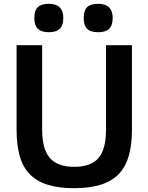

<svg xmlns="http://www.w3.org/2000/svg" viewBox="-20 -977 778 1007"><path d="M236 -808Q197 -808 178.5 -826Q160 -844 160 -883Q160 -922 178.5 -939.5Q197 -957 236 -957Q312 -957 312 -883Q312 -844 293.5 -826Q275 -808 236 -808ZM495 -808Q455 -808 437 -826Q419 -844 419 -883Q419 -922 437 -939.5Q455 -957 495 -957Q571 -957 571 -883Q571 -844 552.5 -826Q534 -808 495 -808ZM369 10Q286 10 228.5 -8.5Q171 -27 135 -64.5Q99 -102 83 -160Q67 -218 67 -297V-740H201V-298Q201 -195 241.5 -148.5Q282 -102 369 -102Q457 -102 496.5 -148Q536 -194 536 -298V-740H672V-297Q672 -218 655.5 -160Q639 -102 603 -64.5Q567 -27 509 -8.5Q451 10 369 10Z"/></svg>

Font: Encode Sans Narrow
Style: SemiBold
Weight: 600
Designer: Pablo Impallari, Andres Torresi
Foundry: Pablo Impallari, Andres Torresi
Version: Version 1.000; ttfautohint (v1.00) -l 8 -r 50 -G 200 -x 14 -